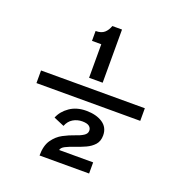

<svg xmlns="http://www.w3.org/2000/svg" viewBox="-127 -814 871 923"><g transform="rotate(20 308.0 -352.0)"><path d="M42.5 -322V-386.5H573.5V-322ZM271.5 -432.5V-604H224V-654.5Q253 -654.5 268.5 -668.2Q284 -682 291.5 -704.5H341V-432.5ZM175.5 0Q175.5 -50.5 196 -80Q216.5 -109.5 246 -125Q275.5 -140.5 302.5 -149.5Q327.5 -157.5 343.5 -167.8Q359.5 -178 359.5 -193.5Q359.5 -207.5 348.5 -216Q337.5 -224.5 313 -224.5Q287.5 -224.5 266.2 -211.8Q245 -199 235 -173L181 -196Q195 -231 229.8 -255Q264.5 -279 313.5 -279Q365 -279 397.5 -257.5Q430 -236 430 -195Q430 -165.5 413.8 -147.2Q397.5 -129 372.2 -117.5Q347 -106 321 -97.5Q294.5 -88.5 276 -79.2Q257.5 -70 255 -57H429V0Z"/></g></svg>

Font: Overpass Mono
Style: Regular
Weight: 400
Designer: Delve Withrington, Dave Bailey
Foundry: Delve Fonts LLC
Version: Version 4.000